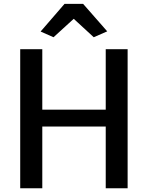

<svg xmlns="http://www.w3.org/2000/svg" viewBox="-20 -1006 790 1026"><path d="M88 0V-743H206V-420H545V-743H662V0H545V-330H206V0ZM266 -807 197 -837.5 325 -985.5H424L553 -838.5L481 -807L374 -905.5Z"/></svg>

Font: Tracken
Style: Regular
Weight: 400
Designer: Eben Sorkin
Foundry: Eben Sorkin
Version: Version 2.001